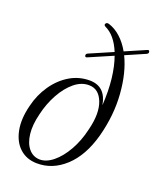

<svg xmlns="http://www.w3.org/2000/svg" viewBox="-136 -805 744 899"><g transform="rotate(20 236.0 -356.0)"><path d="M389.5 -215Q359.5 -105.5 296.2 -47.5Q233 10.5 154.5 9Q104 8 70.2 -22.8Q36.5 -53.5 25.8 -107.8Q15 -162 33 -232.5Q47 -291 79.8 -338.5Q112.5 -386 158.5 -413.5Q204.5 -441 259 -440.5Q337 -439 352 -352Q356.5 -423.5 349.8 -483.5Q343 -543.5 326.5 -589L208.5 -538Q199 -533.5 197 -542.5Q195.5 -551.5 205 -555.5L320.5 -605.5Q290.5 -678.5 240 -702Q229.5 -707.5 234.5 -715.5Q239 -723 250.5 -720Q283.5 -709.5 311 -684.2Q338.5 -659 359 -622.5L460.5 -666.5Q470.5 -671 472 -662Q474.5 -653 464 -648.5L367.5 -606.5Q403.5 -533 411.2 -429.2Q419 -325.5 389.5 -215ZM160.5 -12.5Q194 -11.5 228 -39Q262 -66.5 289.5 -114.8Q317 -163 331 -224.5Q352.5 -310 331.8 -363.8Q311 -417.5 263.5 -418.5Q224.5 -419.5 189.8 -391Q155 -362.5 128.8 -315Q102.5 -267.5 89.5 -211Q75 -153.5 80.2 -109.2Q85.5 -65 106.8 -39.5Q128 -14 160.5 -12.5Z"/></g></svg>

Font: Fraunces 144pt Soft Light
Style: Italic
Weight: 300
Italic angle: -16°
Version: Version 1.000;[b76b70a41]